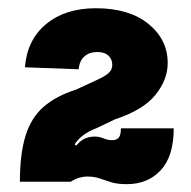

<svg xmlns="http://www.w3.org/2000/svg" viewBox="-20 -962 476 478"><path d="M223.5 -764Q244 -773.5 251.8 -781.5Q259.5 -789.5 259.5 -800.5Q259.5 -814.5 250 -823.5Q240.5 -832.5 222 -832.5Q202 -832.5 189.8 -821.2Q177.5 -810 176 -789.5L42 -794.5Q47.5 -863 95 -902.2Q142.5 -941.5 218.5 -941.5Q301.5 -941.5 349.5 -902.5Q397.5 -863.5 397.5 -805Q397.5 -763.5 367 -725.8Q336.5 -688 266.5 -665L220.5 -643Q178 -627 162.5 -596.8Q147 -566.5 147 -509.5H29.5Q29.5 -578.5 43.5 -623.8Q57.5 -669 88.5 -696Q119.5 -723 169.5 -739ZM412.5 -642.5Q412.5 -573 380.2 -538.2Q348 -503.5 295.5 -503.5Q272.5 -503.5 257 -508.2Q241.5 -513 228 -517.8Q214.5 -522.5 198 -522.5Q187.5 -522.5 177.2 -519.5Q167 -516.5 156 -509.5H117L140.5 -621L170 -599.5Q179.5 -611.5 190.8 -616.8Q202 -622 216 -622Q225 -622 231.5 -619.8Q238 -617.5 244.2 -615.2Q250.5 -613 258.5 -613Q270.5 -613 275.8 -619.5Q281 -626 281 -642.5Z"/></svg>

Font: Hepta Slab ExtraBold
Style: Regular
Weight: 800
Designer: Michael LaGattuta
Foundry: Michael LaGattuta
Version: Version 1.102